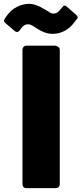

<svg xmlns="http://www.w3.org/2000/svg" viewBox="-35 -980 425 1000"><path d="M82 -720.7Q82 -729.5 87.9 -736.3Q93.8 -742.2 104.5 -742.2Q153.3 -742.2 252 -742.2Q258.8 -742.2 267.6 -736.3Q276.4 -730.5 276.4 -720.7Q276.4 -487.3 276.4 -22.5Q276.4 0 252 0Q202.1 0 104.5 0Q82 0 82 -22.5Q82 -254.9 82 -720.7ZM2.9 -901.4Q12.7 -914.1 25.4 -925.8Q38.1 -936.5 53.7 -944.3Q68.4 -952.1 85 -956.1Q100.6 -960 116.2 -960Q126 -960 135.7 -958Q146.5 -956.1 159.2 -951.2Q171.9 -946.3 186.5 -937.5Q202.1 -929.7 221.7 -917Q226.6 -913.1 232.4 -911.1Q237.3 -909.2 244.1 -909.2Q254.9 -909.2 261.7 -914.1Q268.6 -918 274.4 -924.8Q280.3 -931.6 291 -944.3Q295.9 -951.2 300.8 -951.2Q305.7 -951.2 310.5 -947.3Q328.1 -931.6 362.3 -902.3Q367.2 -896.5 369.1 -892.6Q370.1 -891.6 370.1 -890.6Q370.1 -886.7 366.2 -881.8Q361.3 -876 350.6 -862.3Q331.1 -835 301.8 -819.3Q272.5 -803.7 239.3 -803.7Q219.7 -803.7 199.2 -810.5Q179.7 -817.4 161.1 -829.1Q151.4 -835 133.8 -846.7Q127.9 -849.6 123 -851.6Q118.2 -853.5 111.3 -853.5Q100.6 -853.5 93.8 -849.6Q86.9 -845.7 81.1 -839.8Q76.2 -833 65.4 -819.3Q62.5 -814.5 54.7 -813.5Q47.9 -813.5 43 -817.4Q25.4 -832 -8.8 -861.3Q-10.7 -863.3 -12.7 -866.2Q-14.6 -868.2 -14.6 -872.1Q-14.6 -873 -14.6 -874Q-13.7 -876 -11.7 -878.9Q-10.7 -881.8 -6.8 -887.7Q-3.9 -892.6 2.9 -901.4Z"/></svg>

Font: Cocogoose
Style: Regular
Weight: 400
Designer: Cosimo Lorenzo Pancini
Version: Version 1.000